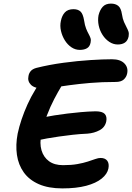

<svg xmlns="http://www.w3.org/2000/svg" viewBox="-20 -1039 735 1066"><path d="M326 7Q249 7 195.5 -16.5Q142 -40 112 -82Q82 -124 74 -179Q66 -234 78 -297Q86 -335 100 -376.5Q114 -418 133 -460Q152 -502 176 -541Q196 -578 225 -600Q254 -622 286 -622Q299 -622 310.5 -615Q322 -608 326.5 -594.5Q331 -581 322 -562Q303 -531 281 -489Q259 -447 240 -397Q221 -347 210 -293Q199 -243 210.5 -204.5Q222 -166 252 -144Q282 -122 330 -122Q376 -122 409.5 -128Q443 -134 467.5 -142Q492 -150 509 -156Q526 -162 538 -162Q564 -162 575.5 -146.5Q587 -131 582 -104Q576 -73 544.5 -47.5Q513 -22 458.5 -7.5Q404 7 326 7ZM184 -259Q160 -254 149 -262Q138 -270 136.5 -285.5Q135 -301 138 -318Q143 -343 165 -362Q187 -381 218 -387Q248 -393 282.5 -398.5Q317 -404 354 -408.5Q391 -413 430 -416.5Q469 -420 510 -421Q548 -421 561.5 -406.5Q575 -392 570 -365Q563 -332 533 -316Q503 -300 466 -297Q422 -295 382.5 -290.5Q343 -286 308 -281Q273 -276 241.5 -270.5Q210 -265 184 -259ZM219 -548Q172 -548 152 -568Q132 -588 138 -616Q140 -631 150 -643.5Q160 -656 182 -662Q254 -680 332.5 -690.5Q411 -701 482 -705.5Q553 -710 602 -710Q648 -710 670.5 -687Q693 -664 686 -631Q682 -611 667 -597.5Q652 -584 622 -584Q545 -584 481 -578.5Q417 -573 366 -566Q315 -559 278.5 -553.5Q242 -548 219 -548ZM634 -792Q609 -792 587 -806.5Q565 -821 549.5 -845Q534 -869 528 -897.5Q522 -926 527 -954Q534 -983 550 -1001Q566 -1019 596 -1019Q621 -1019 636.5 -1006.5Q652 -994 657 -960Q661 -934 668.5 -917Q676 -900 682.5 -888Q689 -876 693 -864.5Q697 -853 694 -836Q689 -813 673.5 -802.5Q658 -792 634 -792ZM423 -762Q398 -762 376.5 -776.5Q355 -791 340 -815Q325 -839 318.5 -867.5Q312 -896 318 -923Q324 -953 340.5 -970.5Q357 -988 388 -988Q413 -988 427 -975Q441 -962 447 -925Q451 -898 458 -880.5Q465 -863 472 -850.5Q479 -838 482.5 -827.5Q486 -817 483 -803Q479 -781 463.5 -771.5Q448 -762 423 -762Z"/></svg>

Font: Shantell Sans SemiBold
Style: Italic
Weight: 600
Italic angle: -11°
Designer: Stephen Nixon, Anya Danilova, Shantell Martin
Foundry: Arrow Type
Version: Version 1.011;[c5ecc13dd]